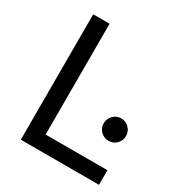

<svg xmlns="http://www.w3.org/2000/svg" viewBox="-172 -849 907 968"><g transform="rotate(30 281.5 -365.0)"><path d="M410.2 -280.8Q410.2 -308.1 429.2 -327.1Q448.2 -346.2 475.1 -346.2Q502 -346.2 521 -327.1Q540 -308.1 540 -280.8Q540 -253.9 521 -234.9Q502 -215.8 475.1 -215.8Q448.2 -215.8 429.2 -234.9Q410.2 -253.9 410.2 -280.8ZM89.8 0V-730H185.1V-85H544.9V0H185.1Z"/></g></svg>

Font: Miedinger*
Style: Book
Weight: 400
Version: Version 001.000